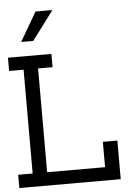

<svg xmlns="http://www.w3.org/2000/svg" viewBox="-61 -970 736 1016"><g transform="rotate(-5 307.5 -461.5)"><path d="M0 -70.5H76.9V-621.8H0V-692.3H230.8V-621.8H153.8V-70.5H461.5V-205.1H538.5V0H0ZM166.7 -923.1H256.4L141 -769.2H76.9Z"/></g></svg>

Font: Slabo 13px
Style: Regular
Weight: 400
Designer: John Hudson
Foundry: Tiro Typeworks Ltd.
Version: Version 1.02 Build 005a